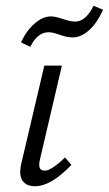

<svg xmlns="http://www.w3.org/2000/svg" viewBox="-20 -642 378 667"><path d="M85 -479 53 -495Q72 -536 100.5 -560.5Q129 -585 157 -585Q172 -585 198.5 -576Q225 -567 241 -567Q278 -567 305 -622L338 -608Q318 -563 290 -537.5Q262 -512 232 -512Q213 -512 188 -521Q163 -530 149 -530Q110 -530 85 -479ZM102 5Q71 5 58 -14.5Q45 -34 54 -74L134 -414H195L119 -89Q109 -49 135 -49Q158 -49 206 -95L228 -69Q157 5 102 5Z"/></svg>

Font: EauTestInfant
Style: Italic
Weight: 400
Italic angle: -12°
Designer: Christian Thalmann (Catharsis Fonts)
Version: Version 0.001;PS 000.001;hotconv 1.0.88;makeotf.lib2.5.64775